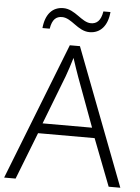

<svg xmlns="http://www.w3.org/2000/svg" viewBox="-60 -1047 728 1001"><g transform="rotate(5 304.0 -547.0)"><path d="M131 -887H169C177 -937 198 -953 228 -953C279 -953 315 -887 377 -887C434 -887 471 -929 477 -1001H440C432 -951 410 -934 380 -934C332 -934 293 -1000 231 -1000C174 -1000 138 -960 131 -887ZM547 -93H608L334 -810H281L0 -93H60L156 -339H452ZM339 -649 434 -392H175L274 -648C283 -673 296 -711 306 -746C316 -715 332 -668 339 -649Z"/></g></svg>

Font: Noto Sans Telugu UI Light
Style: Regular
Weight: 300
Designer: Jelle Bosma - Monotype Design Team
Foundry: Monotype Imaging Inc.
Version: Version 2.005